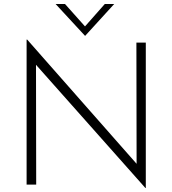

<svg xmlns="http://www.w3.org/2000/svg" viewBox="-20 -923 862 960"><path d="M709 -710V17H707L160 -599L161 0H113V-725H116L663 -104L662 -710ZM551 -903 406 -744H405L258 -903H305L405 -791L504 -903Z"/></svg>

Font: Josefin Sans Light
Style: Regular
Weight: 300
Designer: Santiago Orozco
Foundry: Typemade
Version: Version 2.000